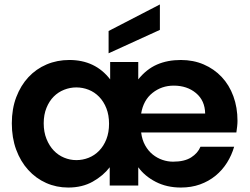

<svg xmlns="http://www.w3.org/2000/svg" viewBox="-20 -832 1120 861"><path d="M759 -448Q705 -448 664 -415.5Q623 -383 613 -323H900Q899 -381 859 -414.5Q819 -448 759 -448ZM1030 -174Q1019 -136 998 -102.5Q977 -69 946.5 -44Q916 -19 877 -5Q838 9 791 9Q728 9 678.5 -16.5Q629 -42 600 -82V0H472V-82Q443 -44 396 -17.5Q349 9 286 9Q233 9 187 -11.5Q141 -32 106.5 -70Q72 -108 52.5 -161Q33 -214 33 -279Q33 -344 53 -396.5Q73 -449 107.5 -486Q142 -523 189 -543Q236 -563 291 -563Q407 -563 474 -476V-554H600V-476Q637 -522 684 -542.5Q731 -563 791 -563Q847 -563 893.5 -543Q940 -523 974 -487Q1008 -451 1026.5 -400.5Q1045 -350 1045 -290Q1045 -278 1043.5 -265Q1042 -252 1040 -238H613Q617 -205 631 -180Q645 -155 665 -139Q685 -123 708.5 -115Q732 -107 756 -107Q807 -107 837 -126Q867 -145 879 -174ZM176 -279Q176 -240 188.5 -209Q201 -178 221 -157Q241 -136 267.5 -125Q294 -114 322 -114Q351 -114 377.5 -124.5Q404 -135 424.5 -156Q445 -177 457 -207.5Q469 -238 469 -277Q469 -316 457 -346.5Q445 -377 424.5 -398Q404 -419 377.5 -429.5Q351 -440 322 -440Q294 -440 267.5 -429.5Q241 -419 221 -399Q201 -379 188.5 -348.5Q176 -318 176 -279ZM697 -812V-698L467 -593V-693Z"/></svg>

Font: SVN-Poppins SemiBold
Style: Regular
Weight: 600
Designer: Ninad Kale (Devanagari), Jonny Pinhorn (Latin)
Foundry: Indian Type Foundry
Version: Version 3.002 2017